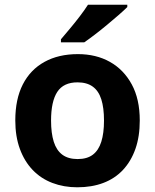

<svg xmlns="http://www.w3.org/2000/svg" viewBox="-20 -786 659 816"><path d="M574 -274Q574 -205.6 555.5 -153.1Q536.9 -100.5 502.5 -63.7Q468 -27 419 -8.5Q370 10 308.4 10Q251.2 10 202.6 -8.5Q154 -27 119 -63.5Q84 -100 64.5 -153Q45 -206 45 -274.2Q45 -364.7 77 -427.3Q109.1 -489.9 168.9 -522.9Q228.7 -556 311 -556Q388.4 -556 447.2 -523Q506 -490 540 -427.3Q574 -364.7 574 -274ZM197 -273.8Q197 -220 208.5 -183.5Q220 -147 245 -128.5Q270 -110 310 -110Q350 -110 374.5 -128.5Q399 -147 410.5 -183.5Q422 -220 422 -273.6Q422 -328 410.5 -364Q399 -400 374 -418Q349.1 -436 309.3 -436Q250 -436 223.5 -395.5Q197 -355 197 -273.8ZM521 -756Q507 -742 484 -722Q461 -702 434.5 -680Q408 -658 382.5 -638.5Q357 -619 338 -606H239V-619Q255 -638 276.5 -663.5Q298 -689 319 -716.5Q340 -744 354 -766H521Z"/></svg>

Font: Noto Sans Devanagari
Style: Regular
Weight: 400
Designer: Jelle Bosma - Monotype Design Team
Foundry: Monotype Imaging Inc.
Version: Version 2.003